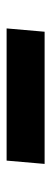

<svg xmlns="http://www.w3.org/2000/svg" viewBox="193 -591 155 581"><g transform="rotate(-90 270.5 -300.5)"><path d="M75 -358H475L465 -243H65Z"/></g></svg>

Font: Secular One
Style: Regular
Weight: 400
Designer: Michal Sahar
Foundry: Hagilda
Version: Version 1.000